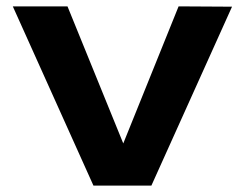

<svg xmlns="http://www.w3.org/2000/svg" viewBox="-20 -580 765 600"><path d="M20 -560.1H190.9L365.2 -131.8L538.1 -560.1L705.1 -559.1L453.1 0H272Z"/></svg>

Font: Mattone
Style: Regular
Weight: 400
Width: 6
Designer: Nunzio Mazzaferro
Foundry: Collletttivo
Version: Version 2.000;Glyphs 3.2 (3217)